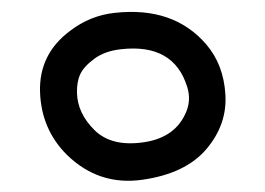

<svg xmlns="http://www.w3.org/2000/svg" viewBox="-20 -715 456 330"><path d="M300.3 -523.4Q308.6 -543.9 301.8 -565.4Q278.8 -640.6 188 -630.4Q160.2 -627.4 142.1 -614Q124 -600.6 117.9 -587.4Q111.8 -574.2 112.3 -555.2Q113.3 -520 142.6 -491.2Q171.9 -462.4 227.1 -470.5Q282.2 -478.5 300.3 -523.4ZM95.2 -448.7Q50.8 -492.7 48.8 -557.4Q46.9 -622.1 100.6 -662.1Q135.3 -688.5 177.2 -692.9Q278.3 -704.1 334.5 -638.7Q364.3 -604 367.4 -552.5Q370.6 -501 334.7 -458.7Q298.8 -416.5 224.4 -406Q149.9 -395.5 95.2 -448.7Z"/></svg>

Font: Chilanka
Style: Regular
Weight: 400
Designer: Santhosh Thottingal <santhosh.thottingal@gmail.com>
Foundry: Swathanthra Malayalam Computing(SMC)
Version: Version 1.3; 20181103